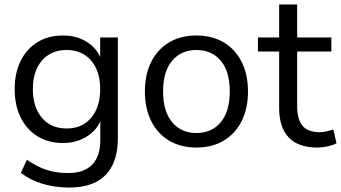

<svg xmlns="http://www.w3.org/2000/svg" viewBox="-20 -655 1534 864"><path d="M291.4 188.9Q227.7 188.9 172.4 172.4Q117.1 155.8 73.7 122.8L101.2 63.9Q131.4 84.5 160.8 98.1Q190.2 111.6 221.4 117.6Q252.6 123.6 287.2 123.6Q358.5 123.6 394.9 85.8Q431.3 48 431.3 -23.9V-136.7H440.8Q426.4 -78.8 377.5 -45.2Q328.7 -11.5 264 -11.5Q197.4 -11.5 148.4 -42Q99.4 -72.5 72.7 -127.2Q46 -181.9 46 -253.9Q46 -326.3 72.7 -380.6Q99.4 -434.8 148.4 -465.1Q197.4 -495.3 264 -495.3Q329.7 -495.3 378 -461.6Q426.4 -427.9 440.4 -370.5H430.8V-486.3H510.4V-34.7Q510.4 39 485.6 89.1Q460.7 139.1 412.1 164Q363.5 188.9 291.4 188.9ZM279.4 -76.8Q349.1 -76.8 390 -124.7Q430.8 -172.7 430.8 -253.9Q430.8 -335.1 390 -382.5Q349.1 -430 279.4 -430Q209.7 -430 168.8 -382.5Q127.9 -335.1 127.9 -253.9Q127.9 -172.7 168.8 -124.7Q209.7 -76.8 279.4 -76.8Z M863.9 8.9Q793.2 8.9 741.2 -22.1Q689.2 -53.1 660.6 -109.8Q632 -166.5 632 -243.4Q632 -320.3 660.6 -376.8Q689.2 -433.3 741.2 -464.3Q793.2 -495.3 863.9 -495.3Q934.7 -495.3 986.7 -464.3Q1038.7 -433.3 1067.3 -376.7Q1095.9 -320.2 1095.9 -243.4Q1095.9 -166.5 1067.3 -109.8Q1038.7 -53.1 986.7 -22.1Q934.7 8.9 863.9 8.9ZM863.8 -56.4Q932.7 -56.4 973.3 -104.8Q1013.9 -153.3 1013.9 -243.6Q1013.9 -334 973.3 -382Q932.7 -430 863.8 -430Q795.7 -430 754.8 -382Q713.9 -334 713.9 -243.6Q713.9 -153.3 754.8 -104.8Q795.7 -56.4 863.8 -56.4Z M1408 8.9Q1321.6 8.9 1278.9 -36.9Q1236.2 -82.7 1236.2 -168.2V-423.1H1140.7V-486.3H1236.2V-635H1317.2V-486.3H1471.1V-423.1H1317.2V-176.3Q1317.2 -119.3 1340.9 -89.7Q1364.5 -60.1 1419 -60.1Q1435.1 -60.1 1450.9 -64.2Q1466.7 -68.2 1480 -72.2L1494.3 -10.4Q1481 -2.5 1455.9 3.2Q1430.8 8.9 1408 8.9Z"/></svg>

Font: Nunito Sans 12pt ExtraLight
Style: Regular
Weight: 200
Designer: Vernon Adams
Foundry: Vernon Adams
Version: Version 3.101;gftools[0.9.27]